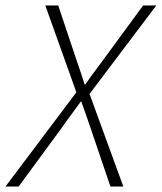

<svg xmlns="http://www.w3.org/2000/svg" viewBox="-56 -679 589 699"><path d="M-36 0 222 -343 109 -659H156L223 -459Q231 -437 237.5 -416.5Q244 -396 252 -372H255Q272 -397 289 -419.5Q306 -442 322 -464L465 -659H513L270 -337L393 0H346L275 -209Q267 -233 258 -258.5Q249 -284 240 -309H238Q217 -281 198 -254.5Q179 -228 161 -203L12 0Z"/></svg>

Font: Source Sans 3 ExtraLight Light
Style: Italic
Weight: 300
Italic angle: -11°
Version: Version 3.052;hotconv 1.1.0;makeotfexe 2.6.0